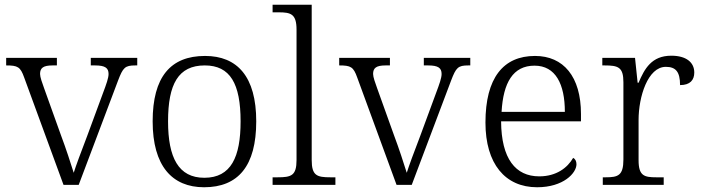

<svg xmlns="http://www.w3.org/2000/svg" viewBox="-20 -780 2964 810"><path d="M82 -453 248 0H312L478 -440C499 -495 507 -504 551 -504H559V-536H363V-504H381C424 -504 438 -493 438 -468C438 -451 429 -426 414 -386L348 -207C321 -137 299 -77 291 -51C280 -87 257 -157 237 -210L166 -408C158 -430 149 -455 149 -468C149 -493 162 -504 202 -504H220V-536H6V-504C55 -504 66 -498 82 -453Z M841 10C985 10 1061 -80 1061 -268C1061 -457 981 -544 845 -544C699 -544 624 -455 624 -268C624 -80 706 10 841 10ZM842 -30C733 -30 689 -115 689 -268C689 -425 732 -504 844 -504C951 -504 995 -427 995 -268C995 -118 955 -30 842 -30Z M1130 0H1395V-32H1374C1317 -32 1295 -39 1295 -105V-760H1130V-728H1156C1207 -728 1231 -721 1231 -655V-105C1231 -39 1209 -32 1151 -32H1130Z M1487 -453 1653 0H1717L1883 -440C1904 -495 1912 -504 1956 -504H1964V-536H1768V-504H1786C1829 -504 1843 -493 1843 -468C1843 -451 1834 -426 1819 -386L1753 -207C1726 -137 1704 -77 1696 -51C1685 -87 1662 -157 1642 -210L1571 -408C1563 -430 1554 -455 1554 -468C1554 -493 1567 -504 1607 -504H1625V-536H1411V-504C1460 -504 1471 -498 1487 -453Z M2246 10C2357 10 2412 -50 2412 -87C2412 -101 2406 -110 2398 -114C2374 -72 2327 -36 2255 -36C2155 -36 2095 -110 2094 -268H2431V-299C2431 -457 2357 -544 2237 -544C2103 -544 2028 -451 2028 -263C2028 -89 2111 10 2246 10ZM2363 -308H2096C2103 -431 2144 -503 2235 -503C2324 -503 2363 -425 2363 -308Z M2523 0H2780V-32H2749C2698 -32 2674 -38 2674 -104V-274C2674 -372 2713 -498 2789 -498C2831 -498 2849 -477 2849 -421C2892 -421 2909 -443 2909 -474C2909 -517 2875 -545 2812 -545C2729 -545 2699 -490 2674 -431H2670L2659 -536H2521V-504H2530C2588 -504 2610 -497 2610 -433V-107C2610 -39 2587 -32 2535 -32H2523Z"/></svg>

Font: Noto Serif Light
Style: Regular
Weight: 300
Designer: Monotype Design Team
Foundry: Monotype Imaging Inc.
Version: Version 2.013